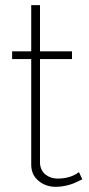

<svg xmlns="http://www.w3.org/2000/svg" viewBox="-20 -719 346 744"><path d="M286 -52 299 -24 288 -19Q278 -14 266.5 -9Q255 -4 235.5 0.5Q216 5 197 5Q157 5 129 -18.5Q101 -42 101 -81V-490H27V-520H101V-699H135V-520H259V-490H135V-86Q137 -58 156.5 -42.5Q176 -27 203 -27Q253 -27 286 -52Z"/></svg>

Font: Raleway
Style: ExtraLight
Weight: 200
Designer: Matt McInerney, Pablo Impallari, Rodrigo Fuenzalida
Foundry: Matt McInerney, Pablo Impallari, Rodrigo Fuenzalida
Version: Version 2.001